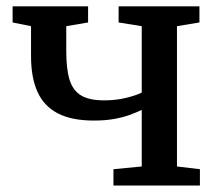

<svg xmlns="http://www.w3.org/2000/svg" viewBox="-20 -574 677 594"><path d="M331 0V-50.5L418.5 -59V-234Q402 -226 380.5 -218.2Q359 -210.5 332 -205.8Q305 -201 270.5 -201Q202 -201 159 -223.2Q116 -245.5 96 -289.8Q76 -334 76 -400.5V-493L19 -504.5V-554.5H252.5V-504.5L185 -493V-415Q185 -360.5 195.2 -327.2Q205.5 -294 230.8 -278.8Q256 -263.5 302 -263.5Q338.5 -263.5 370 -271.2Q401.5 -279 418.5 -287.5V-493L347 -504.5V-554.5H597V-504.5L527.5 -493V-59L598.5 -50.5V0Z"/></svg>

Font: Merriweather 20pt Medium
Style: Regular
Weight: 500
Version: Version 2.100